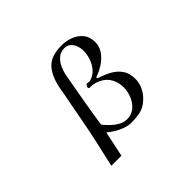

<svg xmlns="http://www.w3.org/2000/svg" viewBox="-186 -995 1372 1372"><g transform="rotate(-45 500.0 -309.0)"><path d="M684 -212Q684 -264 661 -304.5Q638 -345 590 -367Q579 -372 567.5 -375.5Q556 -379 544 -381Q534 -383 524.5 -382.5Q515 -382 506 -384Q500 -386 500 -393Q500 -398 505.5 -408Q511 -418 517 -418Q523 -418 529 -416.5Q535 -415 542 -415Q545 -415 549 -417Q588 -428 614 -457.5Q640 -487 653 -526Q666 -565 666 -602Q666 -627 657 -652Q648 -677 629.5 -694Q611 -711 582 -711Q543 -711 516.5 -688Q490 -665 474.5 -630.5Q459 -596 453 -563Q434 -457 415.5 -351.5Q397 -246 381 -139Q398 -117 423 -92.5Q448 -68 478 -51Q508 -34 539 -34Q586 -34 618 -61Q650 -88 667 -129Q684 -170 684 -212ZM786 -197Q786 -156 768 -118Q750 -80 720 -52Q680 -14 638.5 -4.5Q597 5 544 5Q514 5 481.5 -6.5Q449 -18 419.5 -36Q390 -54 368 -73Q358 -25 347.5 23.5Q337 72 327 121H225Q249 19 271 -82.5Q293 -184 312 -287Q320 -336 330 -384.5Q340 -433 349 -482Q351 -497 353.5 -512.5Q356 -528 360 -543Q380 -639 429 -689Q478 -739 581 -739Q628 -739 671 -722.5Q714 -706 741.5 -672Q769 -638 769 -585Q769 -544 747 -510Q725 -476 691.5 -451.5Q658 -427 622 -412Q618 -411 606 -406Q594 -401 594 -396Q594 -392 603.5 -389Q613 -386 617 -384Q663 -369 701 -346Q739 -323 762.5 -287Q786 -251 786 -197Z"/></g></svg>

Font: Kaisei HarunoUmi Medium
Style: Regular
Weight: 500
Designer: Font-Kai, 金井和夫
Foundry: KAZUO KANAI
Version: Version 5.003